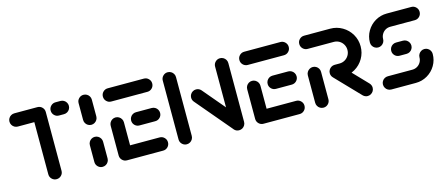

<svg xmlns="http://www.w3.org/2000/svg" viewBox="-40 -926 3107 1335"><g transform="rotate(-15 1513.5 -259.0)"><path d="M291.5 -470.4V-47.8Q291.5 -27.8 277.6 -13.9Q263.7 0 243.7 0Q224.1 0 210.2 -13.9Q196.3 -27.8 196.3 -47.8V-470.4ZM30 -471.1Q30 -484.1 36.5 -495Q43 -505.9 53.9 -512.2Q64.8 -518.5 77.8 -518.5H243.7Q263.7 -518.5 277.6 -504.6Q291.5 -490.7 291.5 -471.1Q291.5 -451.1 277.6 -437.2Q263.7 -423.3 243.7 -423.3H77.8Q64.8 -423.3 53.9 -429.6Q43 -435.9 36.5 -447Q30 -458.1 30 -471.1ZM326.7 -471.1Q326.7 -490.7 340.6 -504.6Q354.4 -518.5 374.1 -518.5H410Q423 -518.5 433.9 -512.2Q444.8 -505.9 451.3 -495Q457.8 -484.1 457.8 -471.1Q457.8 -458.1 451.3 -447Q444.8 -435.9 433.9 -429.6Q423 -423.3 410 -423.3H374.1Q354.4 -423.3 340.6 -437.2Q326.7 -451.1 326.7 -471.1Z M575.2 0Q555.6 0 541.7 -13.9Q527.8 -27.8 527.8 -47.8V-168.1Q527.8 -181.1 534.1 -192Q540.4 -203 551.3 -209.4Q562.2 -215.9 575.2 -215.9Q588.1 -215.9 599.1 -209.4Q610 -203 616.5 -192Q623 -181.1 623 -168.1V-47.8Q623 -34.8 616.5 -23.7Q610 -12.6 599.1 -6.3Q588.1 0 575.2 0ZM575.2 -302.6Q562.2 -302.6 551.3 -309.1Q540.4 -315.6 534.1 -326.5Q527.8 -337.4 527.8 -350.4V-471.1Q527.8 -490.7 541.7 -504.6Q555.6 -518.5 575.2 -518.5Q588.1 -518.5 599.1 -512.2Q610 -505.9 616.5 -495Q623 -484.1 623 -471.1V-350.4Q623 -337.4 616.5 -326.5Q610 -315.6 599.1 -309.1Q588.1 -302.6 575.2 -302.6Z M702.6 -44.8V-261.1Q702.6 -274.1 708.9 -285Q715.2 -295.9 726.1 -302.4Q737 -308.9 750 -308.9Q763 -308.9 773.9 -302.4Q784.8 -295.9 791.3 -285Q797.8 -274.1 797.8 -261.1V-44.8ZM1057.8 -47.8Q1057.8 -27.8 1043.9 -13.9Q1030 0 1010 0H750Q730.4 0 716.5 -13.9Q702.6 -27.8 702.6 -47.8Q702.6 -67.4 716.5 -81.3Q730.4 -95.2 750 -95.2H1010Q1030 -95.2 1043.9 -81.3Q1057.8 -67.4 1057.8 -47.8ZM849.3 -259.3Q849.3 -272.2 855.6 -283.1Q861.9 -294.1 872.8 -300.6Q883.7 -307 896.7 -307H1010Q1023 -307 1034.1 -300.6Q1045.2 -294.1 1051.5 -283.1Q1057.8 -272.2 1057.8 -259.3Q1057.8 -239.6 1043.9 -225.7Q1030 -211.9 1010 -211.9H896.7Q877 -211.9 863.1 -225.7Q849.3 -239.6 849.3 -259.3ZM702.6 -471.1Q702.6 -490.7 716.5 -504.6Q730.4 -518.5 750 -518.5H1010Q1030 -518.5 1043.9 -504.6Q1057.8 -490.7 1057.8 -471.1Q1057.8 -451.1 1043.9 -437.2Q1030 -423.3 1010 -423.3H750Q730.4 -423.3 716.5 -437.2Q702.6 -451.1 702.6 -471.1Z M1181.1 0Q1161.5 0 1147.6 -13.9Q1133.7 -27.8 1133.7 -47.8V-471.1Q1133.7 -490.7 1147.6 -504.6Q1161.5 -518.5 1181.1 -518.5Q1194.1 -518.5 1205 -512.2Q1215.9 -505.9 1222.4 -495Q1228.9 -484.1 1228.9 -471.1V-47.8Q1228.9 -34.8 1222.4 -23.7Q1215.9 -12.6 1205 -6.3Q1194.1 0 1181.1 0ZM1293.3 -304.8Q1293.3 -317.8 1299.8 -328.7Q1306.3 -339.6 1317.2 -345.9Q1328.1 -352.2 1341.1 -352.2Q1351.5 -352.2 1360.7 -348Q1370 -343.7 1376.7 -335.9L1597 -75.2L1525.6 -12.6L1305.2 -273.3Q1293.3 -287 1293.3 -304.8ZM1557.8 0Q1538.1 0 1524.3 -13.9Q1510.4 -27.8 1510.4 -47.8V-471.1Q1510.4 -490.7 1524.3 -504.6Q1538.1 -518.5 1557.8 -518.5Q1570.7 -518.5 1581.7 -512.2Q1592.6 -505.9 1599.1 -495Q1605.6 -484.1 1605.6 -471.1V-47.8Q1605.6 -34.8 1599.1 -23.7Q1592.6 -12.6 1581.7 -6.3Q1570.7 0 1557.8 0Z M1685.2 -44.8V-261.1Q1685.2 -274.1 1691.5 -285Q1697.8 -295.9 1708.7 -302.4Q1719.6 -308.9 1732.6 -308.9Q1745.6 -308.9 1756.5 -302.4Q1767.4 -295.9 1773.9 -285Q1780.4 -274.1 1780.4 -261.1V-44.8ZM2040.4 -47.8Q2040.4 -27.8 2026.5 -13.9Q2012.6 0 1992.6 0H1732.6Q1713 0 1699.1 -13.9Q1685.2 -27.8 1685.2 -47.8Q1685.2 -67.4 1699.1 -81.3Q1713 -95.2 1732.6 -95.2H1992.6Q2012.6 -95.2 2026.5 -81.3Q2040.4 -67.4 2040.4 -47.8ZM1831.9 -259.3Q1831.9 -272.2 1838.1 -283.1Q1844.4 -294.1 1855.4 -300.6Q1866.3 -307 1879.3 -307H1992.6Q2005.6 -307 2016.7 -300.6Q2027.8 -294.1 2034.1 -283.1Q2040.4 -272.2 2040.4 -259.3Q2040.4 -239.6 2026.5 -225.7Q2012.6 -211.9 1992.6 -211.9H1879.3Q1859.6 -211.9 1845.7 -225.7Q1831.9 -239.6 1831.9 -259.3ZM1685.2 -471.1Q1685.2 -490.7 1699.1 -504.6Q1713 -518.5 1732.6 -518.5H1992.6Q2012.6 -518.5 2026.5 -504.6Q2040.4 -490.7 2040.4 -471.1Q2040.4 -451.1 2026.5 -437.2Q2012.6 -423.3 1992.6 -423.3H1732.6Q1713 -423.3 1699.1 -437.2Q1685.2 -451.1 1685.2 -471.1Z M2165.2 0Q2152.2 0 2141.3 -6.3Q2130.4 -12.6 2123.9 -23.7Q2117.4 -34.8 2117.4 -47.8V-244.8Q2117.4 -257.8 2123.9 -268.7Q2130.4 -279.6 2141.3 -286.1Q2152.2 -292.6 2165.2 -292.6Q2178.1 -292.6 2189.1 -286.1Q2200 -279.6 2206.3 -268.7Q2212.6 -257.8 2212.6 -244.8V-47.8Q2212.6 -27.8 2198.7 -13.9Q2184.8 0 2165.2 0ZM2530.7 -46.3Q2530.7 -33.3 2524.3 -22.4Q2517.8 -11.5 2506.9 -5Q2495.9 1.5 2483 1.5Q2473.3 1.5 2464.8 -2.2Q2456.3 -5.9 2449.6 -12.6L2283 -185.9Q2268.5 -200.4 2268.5 -220Q2268.5 -233 2275 -243.9Q2281.5 -254.8 2292.4 -261.1Q2303.3 -267.4 2316.3 -267.4Q2325.9 -267.4 2334.4 -263.9Q2343 -260.4 2349.6 -254.1L2516.7 -80Q2523.3 -73.3 2527 -64.6Q2530.7 -55.9 2530.7 -46.3ZM2268.5 -220Q2268.5 -233 2275 -243.9Q2281.5 -254.8 2292.4 -261.3Q2303.3 -267.8 2316.3 -267.8H2351.5Q2373 -267.8 2390.7 -278.1Q2408.5 -288.5 2418.9 -306.3Q2429.3 -324.1 2429.3 -345.6Q2429.3 -366.7 2418.9 -384.6Q2408.5 -402.6 2390.7 -413Q2373 -423.3 2351.5 -423.3H2163.7Q2144.1 -423.3 2130.2 -437.2Q2116.3 -451.1 2116.3 -471.1Q2116.3 -490.7 2130.2 -504.6Q2144.1 -518.5 2163.7 -518.5H2351.5Q2398.5 -518.5 2438.3 -495.2Q2478.1 -471.9 2501.3 -432.2Q2524.4 -392.6 2524.4 -345.6Q2524.4 -298.5 2501.3 -258.7Q2478.1 -218.9 2438.3 -195.7Q2398.5 -172.6 2351.5 -172.6H2316.3Q2303.3 -172.6 2292.4 -178.9Q2281.5 -185.2 2275 -196.1Q2268.5 -207 2268.5 -220Z M2947.4 -212.6Q2960.4 -212.6 2971.3 -206.1Q2982.2 -199.6 2988.5 -188.7Q2994.8 -177.8 2994.8 -164.8Q2994.8 -120 2972.6 -82.2Q2950.4 -44.4 2912.4 -22.2Q2874.4 0 2829.6 0H2653Q2640 0 2629.1 -6.3Q2618.1 -12.6 2611.7 -23.7Q2605.2 -34.8 2605.2 -47.8Q2605.2 -60.7 2611.7 -71.7Q2618.1 -82.6 2629.1 -88.9Q2640 -95.2 2653 -95.2H2829.6Q2848.9 -95.2 2864.8 -104.4Q2880.7 -113.7 2890.2 -129.8Q2899.6 -145.9 2899.6 -164.8Q2899.6 -177.8 2906.1 -188.7Q2912.6 -199.6 2923.5 -206.1Q2934.4 -212.6 2947.4 -212.6ZM2866.7 -259.3Q2866.7 -246.3 2860.2 -235.4Q2853.7 -224.4 2842.8 -218.1Q2831.9 -211.9 2818.9 -211.9H2769.3Q2749.3 -211.9 2735.4 -225.7Q2721.5 -239.6 2721.5 -259.3Q2721.5 -272.2 2727.8 -283.1Q2734.1 -294.1 2745.2 -300.6Q2756.3 -307 2769.3 -307H2818.9Q2831.9 -307 2842.8 -300.6Q2853.7 -294.1 2860.2 -283.1Q2866.7 -272.2 2866.7 -259.3ZM2640.7 -305.9Q2627.8 -305.9 2616.9 -312.4Q2605.9 -318.9 2599.6 -329.8Q2593.3 -340.7 2593.3 -353.7Q2593.3 -398.5 2615.6 -436.3Q2637.8 -474.1 2675.7 -496.3Q2713.7 -518.5 2758.5 -518.5H2935.2Q2954.8 -518.5 2968.7 -504.6Q2982.6 -490.7 2982.6 -471.1Q2982.6 -451.1 2968.7 -437.2Q2954.8 -423.3 2935.2 -423.3H2758.5Q2739.3 -423.3 2723.3 -414.1Q2707.4 -404.8 2698 -388.7Q2688.5 -372.6 2688.5 -353.7Q2688.5 -340.7 2682 -329.8Q2675.6 -318.9 2664.6 -312.4Q2653.7 -305.9 2640.7 -305.9Z"/></g></svg>

Font: 26F Galaxy Hebrew Extra Bold
Style: Regular
Weight: 800
Designer: C₂₉H₂₅N₃O₅
Version: Version 1.000